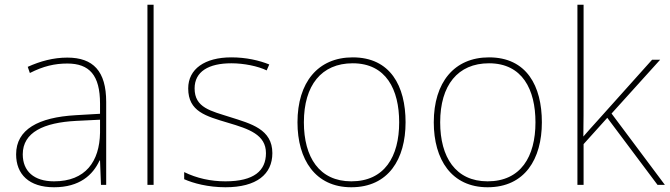

<svg xmlns="http://www.w3.org/2000/svg" viewBox="-20 -780 2825 810"><path d="M264 -537C205 -537 150 -522 97 -498L106 -472C163 -501 211 -512 264 -512C357 -512 402 -463 402 -343V-300L299 -294C142 -285 48 -234 48 -129C48 -45 102 10 208 10C316 10 372 -42 400 -103H402L406 0H428V-350C428 -480 373 -537 264 -537ZM301 -270 402 -275V-220C400 -99 341 -15 208 -15C123 -15 76 -58 76 -129C76 -222 165 -263 301 -270Z M628 0V-760H602V0Z M1129 -134C1129 -235 1039 -258 951 -286C870 -312 801 -325 801 -407C801 -478 860 -513 956 -513C1009 -513 1068 -501 1105 -483L1116 -508C1074 -525 1019 -538 956 -538C844 -538 774 -489 774 -407C774 -309 849 -290 942 -262C1030 -236 1102 -212 1102 -134C1102 -60 1052 -15 931 -15C869 -15 810 -28 757 -54V-24C795 -7 858 10 931 10C1063 10 1129 -45 1129 -134Z M1691 -264C1691 -417 1627 -538 1468 -538C1321 -538 1235 -432 1235 -264C1235 -107 1310 10 1462 10C1619 10 1691 -109 1691 -264ZM1262 -264C1262 -420 1336 -513 1468 -513C1609 -513 1664 -402 1664 -264C1664 -119 1602 -15 1462 -15C1327 -15 1262 -117 1262 -264Z M2266 -264C2266 -417 2202 -538 2043 -538C1896 -538 1810 -432 1810 -264C1810 -107 1885 10 2037 10C2194 10 2266 -109 2266 -264ZM1837 -264C1837 -420 1911 -513 2043 -513C2184 -513 2239 -402 2239 -264C2239 -119 2177 -15 2037 -15C1902 -15 1837 -117 1837 -264Z M2442 -385V-760H2416V0H2442V-172L2542 -283L2754 0H2785L2560 -301L2765 -528H2731L2498 -268C2476 -244 2463 -229 2441 -204C2442 -267 2442 -321 2442 -385Z"/></svg>

Font: Noto Sans Sinhala Thin
Style: Regular
Weight: 100
Designer: Jelle Bosma - Monotype Design Team
Foundry: Monotype Imaging Inc.
Version: Version 2.006